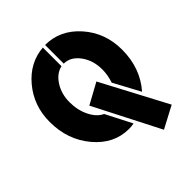

<svg xmlns="http://www.w3.org/2000/svg" viewBox="-182 -633 844 844"><g transform="rotate(-45 240.0 -211.5)"><path d="M346 105 189 -202 286 -255 448 51ZM225 -411Q188 -403 163 -364Q138 -325 138 -274Q138 -224 158 -184Q178 -144 209 -130L271 -9Q256 -6 240 -6Q147 -6 81 -84.5Q15 -163 15 -274Q15 -374 76 -447Q137 -520 225 -527ZM240 -412V-528Q333 -528 399 -453.5Q465 -379 465 -274Q465 -160 396 -81L330 -204Q342 -240 342 -274Q342 -331 312 -371.5Q282 -412 240 -412Z"/></g></svg>

Font: BroshK
Style: Medium
Weight: 500
Designer: gluk
Foundry: gluk
Version: Version 0.60